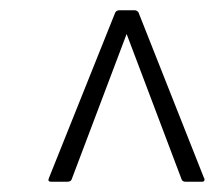

<svg xmlns="http://www.w3.org/2000/svg" viewBox="-20 -703 417 373"><path d="M79 -350Q72 -350 75 -357L204 -679Q207 -683 211 -683H242Q246 -683 249 -679L376 -358Q378 -355 377 -352.5Q376 -350 373 -350H340Q335 -350 333 -354L226 -637L119 -354Q117 -350 111 -350Z"/></svg>

Font: Sofia Sans Condensed Light
Style: Italic
Weight: 300
Italic angle: -9°
Version: Version 4.100